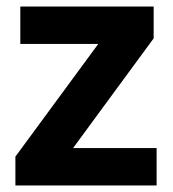

<svg xmlns="http://www.w3.org/2000/svg" viewBox="-20 -566 528 586"><path d="M458 0H27V-88L280 -432H42V-546H449V-449L203 -114H458Z"/></svg>

Font: Noto Sans Lisu
Style: Regular
Weight: 400
Designer: Monotype Design Team. David Williams.
Foundry: Monotype Imaging Inc.
Version: Version 2.102